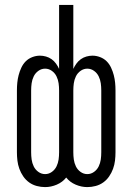

<svg xmlns="http://www.w3.org/2000/svg" viewBox="-20 -755 540 783"><path d="M164 8Q147 8 130 3.5Q113 -1 99 -11Q85 -21 75 -35.5Q65 -50 59 -66.5Q53 -83 51 -100Q49 -117 49 -134V-386Q49 -402 50.5 -417.5Q52 -433 56 -448.5Q60 -464 67 -479Q74 -494 85 -505Q96 -516 111.5 -522Q127 -528 143 -528Q155 -528 167.5 -524.5Q180 -521 190.5 -513.5Q201 -506 208.5 -495.5Q216 -485 221 -474V-735H279V-474Q284 -485 291.5 -495.5Q299 -506 309.5 -513.5Q320 -521 332.5 -524.5Q345 -528 357 -528Q373 -528 388.5 -522Q404 -516 415 -505Q426 -494 433 -479Q440 -464 444 -448.5Q448 -433 449.5 -417.5Q451 -402 451 -386V-134Q451 -117 449 -100Q447 -83 441 -66.5Q435 -50 425 -35.5Q415 -21 401 -11Q387 -1 370 3.5Q353 8 336 8Q312 8 288.5 -2Q265 -12 250 -31Q235 -12 211.5 -2Q188 8 164 8ZM336 -45Q351 -45 363.5 -54Q376 -63 382.5 -76.5Q389 -90 391 -104.5Q393 -119 393 -134V-386Q393 -401 391 -415.5Q389 -430 382.5 -443.5Q376 -457 363.5 -466Q351 -475 336 -475Q321 -475 308.5 -466Q296 -457 289.5 -443.5Q283 -430 281 -415.5Q279 -401 279 -386V-134Q279 -119 281 -104.5Q283 -90 289.5 -76.5Q296 -63 308.5 -54Q321 -45 336 -45ZM164 -45Q179 -45 191.5 -54Q204 -63 210.5 -76.5Q217 -90 219 -104.5Q221 -119 221 -134V-386Q221 -401 219 -415.5Q217 -430 210.5 -443.5Q204 -457 191.5 -466Q179 -475 164 -475Q149 -475 136.5 -466Q124 -457 117.5 -443.5Q111 -430 109 -415.5Q107 -401 107 -386V-134Q107 -119 109 -104.5Q111 -90 117.5 -76.5Q124 -63 136.5 -54Q149 -45 164 -45Z"/></svg>

Font: Iosevka Light
Style: Regular
Weight: 300
Monospace: yes
Designer: Belleve Invis
Foundry: Belleve Invis
Version: Version 32.5.0; ttfautohint (v1.8.4)